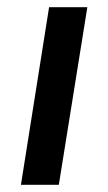

<svg xmlns="http://www.w3.org/2000/svg" viewBox="-20 -512 300 532"><path d="M38 0 116 -492H222L143 0Z"/></svg>

Font: Nunito Sans 10pt SemiBold
Style: Italic
Weight: 600
Italic angle: -9°
Designer: Vernon Adams
Foundry: Vernon Adams
Version: Version 3.101;gftools[0.9.27]